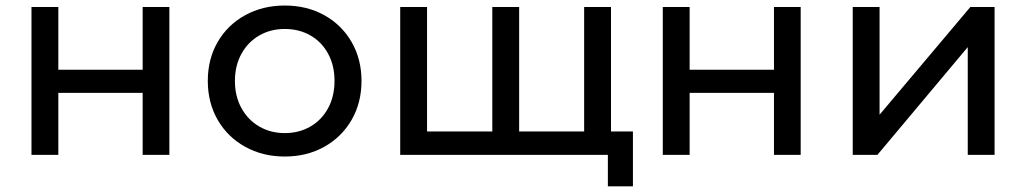

<svg xmlns="http://www.w3.org/2000/svg" viewBox="-20 -555 3677 688"><path d="M92.8 0V-529.8H189V-305.2H491.2V-529.8H586.9V0H491.2V-222.2H189V0Z M724.6 -265.1Q724.6 -343.3 760 -404.5Q795.4 -465.8 858.4 -500.5Q921.4 -535.2 1000.5 -535.2Q1079.6 -535.2 1142.1 -500.5Q1204.6 -465.8 1240 -404.3Q1275.4 -342.8 1275.4 -265.1Q1275.4 -187 1240 -125.5Q1204.6 -64 1142.1 -29.1Q1079.6 5.9 1000.5 5.9Q921.4 5.9 858.4 -29.1Q795.4 -64 760 -125.5Q724.6 -187 724.6 -265.1ZM821.8 -265.1Q821.8 -210 845.2 -167.5Q868.7 -125 909.2 -101.6Q949.7 -78.1 1000.5 -78.1Q1051.8 -78.1 1092.3 -101.6Q1132.8 -125 1155.8 -167.5Q1178.7 -210 1178.7 -265.1Q1178.7 -320.3 1155.8 -362.5Q1132.8 -404.8 1092.3 -428Q1051.8 -451.2 1000.5 -451.2Q949.7 -451.2 909.2 -428Q868.7 -404.8 845.2 -362.3Q821.8 -319.8 821.8 -265.1Z M1414.1 0V-529.8H1510.3V-84H1744.1V-529.8H1840.3V-84H2073.2V-529.8H2169.4V0ZM2069.3 0V-84H2248V112.8H2158.2V0Z M2355 0V-529.8H2451.2V-305.2H2753.4V-529.8H2849.1V0H2753.4V-222.2H2451.2V0Z M3035.6 0V-529.8H3131.8V-144L3457 -529.8H3543.9V0H3447.8V-386.2L3124 0Z"/></svg>

Font: Montserrat Medium
Style: Regular
Weight: 500
Designer: Julieta Ulanovsky
Foundry: Julieta Ulanovsky
Version: Version 7.200